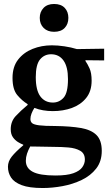

<svg xmlns="http://www.w3.org/2000/svg" viewBox="-20 -711 553 966"><path d="M195 235Q127 235 89 220.5Q51 206 35.5 182Q20 158 20 128Q20 101 39 77Q58 53 97 20V17Q86 13 71 4Q56 -5 45 -20.5Q34 -36 34 -61Q34 -100 59 -127Q84 -154 119 -183V-187Q91 -204 67 -232.5Q43 -261 43 -319Q43 -375 71 -411Q99 -447 144 -465Q189 -483 241 -483Q270 -483 304 -478Q338 -473 367 -464L504 -466V-407L410 -408V-404Q420 -390 430.5 -367Q441 -344 441 -305Q441 -252 413.5 -218Q386 -184 342 -168Q298 -152 246 -152Q195 -152 153 -168Q144 -154 138.5 -139.5Q133 -125 133 -112Q133 -99 141.5 -91.5Q150 -84 177 -80.5Q204 -77 259 -77Q335 -76 387 -67Q439 -58 465.5 -31.5Q492 -5 492 48Q492 101 464 137Q436 173 391 194.5Q346 216 294.5 225.5Q243 235 195 235ZM132 26Q122 44 116 62Q110 80 110 98Q110 135 145 153.5Q180 172 259 172Q317 172 349 160.5Q381 149 394 130.5Q407 112 407 92Q407 61 383.5 47.5Q360 34 324.5 31Q289 28 253 28Q193 27 168 26.5Q143 26 132 26ZM246 -195Q278 -195 300 -219.5Q322 -244 322 -313Q322 -375 299.5 -406.5Q277 -438 237 -438Q203 -438 181.5 -412Q160 -386 160 -323Q160 -257 183 -226Q206 -195 246 -195ZM252 -551Q219 -551 199.5 -570.5Q180 -590 180 -621Q180 -651 199 -671Q218 -691 252 -691Q287 -691 305.5 -671.5Q324 -652 324 -621Q324 -590 305.5 -570.5Q287 -551 252 -551Z"/></svg>

Font: STIX Two Text SemiBold
Style: Regular
Weight: 600
Designer: Ross Mills, John Hudson & Paul Hanslow, Tiro Typeworks Ltd; with prior portions MicroPress Inc., and Coen Hoffman.
Foundry: Tiro Typeworks Ltd
Version: Version 2.13 b171